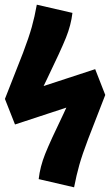

<svg xmlns="http://www.w3.org/2000/svg" viewBox="-20 -781 470 819"><path d="M429 -376 356 -188Q331 -122 318.5 -78Q306 -34 296 18L145 -17Q151 -70 172.5 -124Q194 -178 252 -298L263 -322L44 -250L1 -359L78 -555Q103 -621 115.5 -665.5Q128 -710 137 -761L289 -726Q283 -674 261.5 -620.5Q240 -567 181 -445L166 -414L386 -486Z"/></svg>

Font: Fira Sans Extra Condensed ExtraBold
Style: Regular
Weight: 800
Width: 1
Designer: Carrois Corporate & Edenspiekermann AG
Foundry: Carrois Corporate GbR & Edenspiekermann AG
Version: Version 4.203